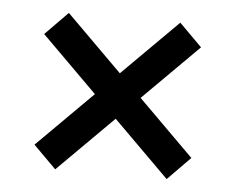

<svg xmlns="http://www.w3.org/2000/svg" viewBox="-38 -542 578 472"><g transform="rotate(5 251.5 -306.0)"><path d="M114 -113 58 -169 389 -499 445 -443ZM389 -113 58 -442 114 -499 445 -170Z"/></g></svg>

Font: Bricolage Grotesque 36pt
Style: Regular
Weight: 400
Designer: Mathieu Triay
Foundry: Atelier Triay
Version: Version 1.001;gftools[0.9.33.dev8+g029e19f]